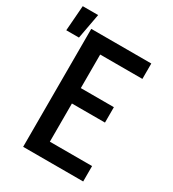

<svg xmlns="http://www.w3.org/2000/svg" viewBox="-241 -927 936 1036"><g transform="rotate(30 227.0 -409.0)"><path d="M-46 -661 -34 -818H62L33 -661ZM67 0V-735H441V-639H178V-430H384V-334H178V-96H441V0Z"/></g></svg>

Font: Iosevka Algr
Style: Bold
Weight: 700
Monospace: yes
Designer: Belleve Invis
Foundry: Belleve Invis
Version: Version 26.0.2; ttfautohint (v1.8.3)